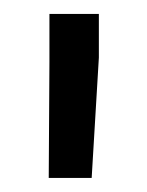

<svg xmlns="http://www.w3.org/2000/svg" viewBox="-20 -770 211 275"><path d="M121.6 -750H50.8V-680.7L49.8 -515.1H111.3L121.6 -687.5Z"/></svg>

Font: Bert Sans
Style: Regular
Weight: 400
Designer: Christian Robertson (Google), Cristiano Sobral
Foundry: Google, Cristiano Sobral
Version: Version 3.101